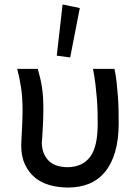

<svg xmlns="http://www.w3.org/2000/svg" viewBox="-20 -831 611 859"><path d="M75 -179Q75 -191 76 -208.5Q77 -226 78 -247Q79 -268 80 -291Q81 -314 81 -336Q81 -396 74 -440.5Q67 -485 57 -523H149Q155 -502 159.5 -483Q164 -464 167.5 -442Q171 -420 172.5 -395Q174 -370 174 -337Q174 -315 173 -293Q172 -271 171 -252Q170 -233 169 -217.5Q168 -202 167 -191Q168 -162 177.5 -141.5Q187 -121 202 -108Q217 -95 238 -89Q259 -83 283 -83Q349 -84 383 -129Q417 -174 417 -275Q417 -278 417 -281Q417 -302 416.5 -330Q416 -358 413.5 -389Q411 -420 407 -454Q403 -488 396 -523H492Q498 -497 501.5 -465Q505 -433 507.5 -400.5Q510 -368 510.5 -336.5Q511 -305 511 -279Q511 -206 495 -151.5Q479 -97 449.5 -61.5Q420 -26 378.5 -9Q337 8 284 8Q242 8 203.5 -2.5Q165 -13 137 -36Q109 -59 92 -94.5Q75 -130 75 -179ZM337 -795 294 -574 234 -582 260 -811Z"/></svg>

Font: Rising Sun Medium
Style: Regular
Weight: 500
Designer: Matt McInerney, Pablo Impallari, Rodrigo Fuenzalida (Raleway font), Stephen Hutchings (Greek), Cristiano Sobral (main ch
Foundry: The Rising Sun Project Authors
Version: Version 4.327; ttfautohint (v1.8.4.7-5d5b-dirty)